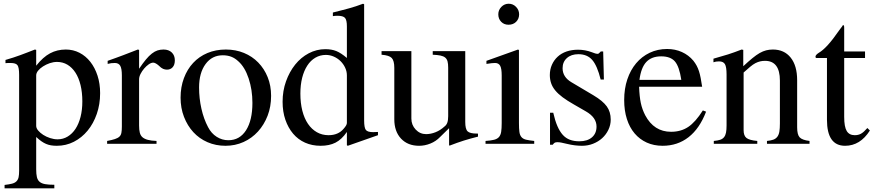

<svg xmlns="http://www.w3.org/2000/svg" viewBox="-20 -782 4750 1044"><path d="M9.8 -456.1Q33.2 -462.9 52.7 -469.2Q72.3 -475.6 90.8 -482.4Q109.4 -489.3 128.4 -496.6Q147.5 -503.9 169.9 -512.7L176.8 -510.7V-424.8Q213.9 -471.7 252.4 -492.2Q291 -512.7 337.9 -512.7Q377.9 -512.7 412.1 -495.1Q446.3 -477.5 471.2 -445.8Q496.1 -414.1 510.3 -370.6Q524.4 -327.1 524.4 -275.4Q524.4 -214.8 506.3 -162.6Q488.3 -110.4 456.5 -71.8Q424.8 -33.2 381.8 -11.2Q338.9 10.7 289.1 10.7Q271.5 10.7 257.3 8.3Q243.2 5.9 230.5 0.5Q217.8 -4.9 204.6 -14.2Q191.4 -23.4 176.8 -37.1V138.7Q176.8 165 180.7 181.2Q184.6 197.3 195.3 206.5Q206.1 215.8 225.1 219.2Q244.1 222.7 275.4 222.7V242.2H4.9V223.6Q29.3 220.7 44.9 216.8Q60.5 212.9 69.3 204.1Q78.1 195.3 81.1 181.6Q84 168 84 146.5V-375Q84 -415 75.2 -427.2Q66.4 -439.5 38.1 -439.5Q30.3 -439.5 23.9 -439.5Q17.6 -439.5 9.8 -438.5ZM176.8 -97.7Q176.8 -85 187.5 -72.3Q198.2 -59.6 214.8 -48.8Q231.4 -38.1 252.4 -31.2Q273.4 -24.4 293 -24.4Q323.2 -24.4 348.1 -39.6Q373 -54.7 390.6 -81.5Q408.2 -108.4 418 -146.5Q427.7 -184.6 427.7 -230.5Q427.7 -279.3 418 -319.3Q408.2 -359.4 390.1 -387.2Q372.1 -415 346.7 -430.2Q321.3 -445.3 290 -445.3Q270.5 -445.3 250.5 -438.5Q230.5 -431.6 213.9 -420.9Q197.3 -410.2 187 -397.5Q176.8 -384.8 176.8 -372.1Z M565.4 -451.2Q589.8 -460 610.4 -467.3Q630.9 -474.6 649.9 -481.9Q668.9 -489.3 688 -496.6Q707 -503.9 729.5 -512.7L736.3 -510.7V-408.2Q756.8 -438.5 773.4 -458.5Q790 -478.5 805.7 -490.7Q821.3 -502.9 836.4 -507.8Q851.6 -512.7 869.1 -512.7Q897.5 -512.7 914.1 -496.6Q930.7 -480.5 930.7 -454.1Q930.7 -429.7 918.9 -416.5Q907.2 -403.3 887.7 -403.3Q877 -403.3 866.7 -407.7Q856.4 -412.1 842.8 -425.8Q834 -433.6 826.2 -437.5Q818.4 -441.4 813.5 -441.4Q801.8 -441.4 788.6 -432.1Q775.4 -422.9 763.7 -409.2Q752 -395.5 744.1 -379.9Q736.3 -364.3 736.3 -350.6V-99.6Q736.3 -76.2 740.2 -60.5Q744.1 -44.9 754.9 -35.6Q765.6 -26.4 784.2 -21.5Q802.7 -16.6 831.1 -15.6V0H562.5V-15.6Q588.9 -20.5 605 -25.9Q621.1 -31.2 629.4 -39.1Q637.7 -46.9 640.1 -60.1Q642.6 -73.2 642.6 -93.8V-372.1Q642.6 -409.2 633.8 -424.3Q625 -439.5 604.5 -439.5Q593.8 -439.5 585.4 -438.5Q577.1 -437.5 565.4 -434.6Z M1208 -512.7Q1261.7 -512.7 1306.6 -494.1Q1351.6 -475.6 1384.3 -441.9Q1417 -408.2 1435.5 -362.3Q1454.1 -316.4 1454.1 -260.7Q1454.1 -202.1 1435.1 -152.8Q1416 -103.5 1382.8 -66.9Q1349.6 -30.3 1304.2 -9.8Q1258.8 10.7 1206.1 10.7Q1153.3 10.7 1108.4 -8.8Q1063.5 -28.3 1031.2 -63.5Q999 -98.6 980.5 -146.5Q961.9 -194.3 961.9 -251Q961.9 -308.6 980 -356.9Q998 -405.3 1030.3 -439.9Q1062.5 -474.6 1107.9 -493.7Q1153.3 -512.7 1208 -512.7ZM1191.4 -481.4Q1132.8 -481.4 1097.7 -433.6Q1062.5 -385.7 1062.5 -306.6Q1062.5 -247.1 1075.2 -190.9Q1087.9 -134.8 1111.3 -90.8Q1128.9 -56.6 1158.2 -38.1Q1187.5 -19.5 1221.7 -19.5Q1283.2 -19.5 1317.9 -73.7Q1352.5 -127.9 1352.5 -222.7Q1352.5 -293.9 1332 -355.5Q1311.5 -417 1276.4 -448.2Q1257.8 -465.8 1237.3 -473.6Q1216.8 -481.4 1191.4 -481.4Z M1866.2 7.8V-64.5Q1837.9 -23.4 1804.2 -6.3Q1770.5 10.7 1723.6 10.7Q1676.8 10.7 1638.7 -6.3Q1600.6 -23.4 1573.7 -55.2Q1546.9 -86.9 1531.7 -130.9Q1516.6 -174.8 1516.6 -228.5Q1516.6 -288.1 1535.2 -339.8Q1553.7 -391.6 1585 -430.7Q1616.2 -469.7 1658.7 -492.2Q1701.2 -514.6 1749 -514.6Q1783.2 -514.6 1808.6 -504.4Q1834 -494.1 1866.2 -466.8V-638.7Q1866.2 -672.9 1856 -684.6Q1845.7 -696.3 1814.5 -696.3Q1807.6 -696.3 1802.2 -695.8Q1796.9 -695.3 1790 -694.3V-713.9Q1816.4 -720.7 1837.9 -726.1Q1859.4 -731.4 1878.4 -736.8Q1897.5 -742.2 1915.5 -748Q1933.6 -753.9 1954.1 -761.7L1960 -758.8V-127Q1960 -87.9 1969.2 -75.7Q1978.5 -63.5 2008.8 -63.5Q2013.7 -63.5 2021 -64Q2028.3 -64.5 2035.2 -64.5V-46.9L1871.1 10.7ZM1866.2 -372.1Q1866.2 -393.6 1856.9 -413.6Q1847.7 -433.6 1832 -449.2Q1816.4 -464.8 1795.4 -474.1Q1774.4 -483.4 1752 -483.4Q1720.7 -483.4 1694.8 -468.3Q1668.9 -453.1 1650.9 -425.3Q1632.8 -397.5 1623 -358.9Q1613.3 -320.3 1613.3 -273.4Q1613.3 -221.7 1624 -179.7Q1634.8 -137.7 1654.8 -108.4Q1674.8 -79.1 1703.1 -63Q1731.4 -46.9 1766.6 -46.9Q1819.3 -46.9 1848.6 -82Q1866.2 -101.6 1866.2 -113.3Z M2579.1 -39.1Q2536.1 -28.3 2502 -17.6Q2467.8 -6.8 2424.8 9.8L2421.9 7.8V-85L2373 -37.1Q2350.6 -13.7 2320.3 -1.5Q2290 10.7 2258.8 10.7Q2197.3 10.7 2160.6 -28.3Q2124 -67.4 2124 -133.8V-413.1Q2124 -452.1 2109.9 -466.8Q2095.7 -481.4 2054.7 -484.4V-503.9H2216.8V-137.7Q2216.8 -102.5 2240.2 -77.6Q2263.7 -52.7 2296.9 -52.7Q2322.3 -52.7 2348.1 -63Q2374 -73.2 2396.5 -93.8Q2407.2 -101.6 2412.1 -114.7Q2417 -127.9 2417 -150.4V-414.1Q2417 -434.6 2413.6 -447.8Q2410.2 -460.9 2400.9 -468.8Q2391.6 -476.6 2375 -480Q2358.4 -483.4 2333 -484.4V-503.9H2509.8V-119.1Q2509.8 -80.1 2522.5 -67.9Q2535.2 -55.7 2573.2 -55.7H2579.1Z M2801.8 -509.8V-113.3Q2801.8 -83 2804.2 -64.9Q2806.6 -46.9 2815.4 -36.6Q2824.2 -26.4 2840.3 -22.5Q2856.4 -18.6 2884.8 -15.6V0H2620.1V-15.6Q2649.4 -17.6 2666.5 -22Q2683.6 -26.4 2692.9 -36.6Q2702.1 -46.9 2705.1 -64.9Q2708 -83 2708 -113.3V-372.1Q2708 -409.2 2699.7 -424.3Q2691.4 -439.5 2671.9 -439.5Q2664.1 -439.5 2653.8 -438.5Q2643.6 -437.5 2632.8 -435.5L2625 -434.6V-451.2L2796.9 -512.7ZM2746.1 -761.7Q2769.5 -761.7 2786.1 -744.6Q2802.7 -727.5 2802.7 -704.1Q2802.7 -679.7 2786.6 -663.6Q2770.5 -647.5 2745.1 -647.5Q2720.7 -647.5 2705.1 -663.6Q2689.5 -679.7 2689.5 -704.1Q2689.5 -727.5 2706.1 -744.6Q2722.7 -761.7 2746.1 -761.7Z M3246.1 -349.6Q3227.5 -424.8 3200.2 -456.1Q3172.9 -487.3 3125 -487.3Q3085.9 -487.3 3062.5 -466.3Q3039.1 -445.3 3039.1 -411.1Q3039.1 -363.3 3086.9 -335L3207 -263.7Q3257.8 -233.4 3279.3 -203.6Q3300.8 -173.8 3300.8 -131.8Q3300.8 -102.5 3288.1 -76.2Q3275.4 -49.8 3254.4 -30.8Q3233.4 -11.7 3205.1 -0.5Q3176.8 10.7 3144.5 10.7Q3127 10.7 3106.4 8.3Q3085.9 5.9 3061.5 0Q3042 -4.9 3031.2 -6.8Q3020.5 -8.8 3010.7 -8.8Q3001 -8.8 2996.1 -5.9Q2991.2 -2.9 2985.4 4.9H2970.7V-168.9H2988.3Q2998 -126 3010.7 -96.7Q3023.4 -67.4 3040 -48.8Q3056.6 -30.3 3079.1 -22Q3101.6 -13.7 3129.9 -13.7Q3173.8 -13.7 3198.7 -35.2Q3223.6 -56.6 3223.6 -93.8Q3223.6 -143.6 3165 -176.8L3100.6 -213.9Q3064.5 -234.4 3039.6 -252.9Q3014.6 -271.5 2999 -290.5Q2983.4 -309.6 2976.6 -330.1Q2969.7 -350.6 2969.7 -374Q2969.7 -404.3 2981 -429.7Q2992.2 -455.1 3012.2 -473.6Q3032.2 -492.2 3060.5 -502Q3088.9 -511.7 3123 -511.7Q3162.1 -511.7 3198.2 -498Q3218.8 -489.3 3229.5 -489.3Q3233.4 -489.3 3235.4 -491.2Q3237.3 -493.2 3245.1 -500L3246.1 -502H3259.8L3263.7 -349.6Z M3819.3 -174.8Q3784.2 -83 3724.1 -36.1Q3664.1 10.7 3583 10.7Q3535.2 10.7 3496.6 -6.8Q3458 -24.4 3430.7 -56.6Q3403.3 -88.9 3388.7 -134.8Q3374 -180.7 3374 -238.3Q3374 -299.8 3391.1 -350.6Q3408.2 -401.4 3439 -438Q3469.7 -474.6 3512.7 -495.1Q3555.7 -515.6 3607.4 -515.6Q3651.4 -515.6 3688 -499Q3724.6 -482.4 3750 -452.1Q3760.7 -438.5 3768.1 -424.8Q3775.4 -411.1 3780.8 -394.5Q3786.1 -377.9 3790 -357.4Q3793.9 -336.9 3797.9 -310.5H3455.1Q3457 -256.8 3464.4 -222.2Q3471.7 -187.5 3488.3 -155.3Q3536.1 -65.4 3628.9 -65.4Q3682.6 -65.4 3722.2 -91.8Q3761.7 -118.2 3801.8 -181.6ZM3684.6 -347.7Q3673.8 -419.9 3649.9 -447.8Q3626 -475.6 3575.2 -475.6Q3523.4 -475.6 3494.6 -445.3Q3465.8 -415 3457 -347.7Z M3859.4 -462.9Q3905.3 -475.6 3939 -486.3Q3972.7 -497.1 4012.7 -512.7L4021.5 -510.7V-421.9Q4049.8 -448.2 4071.3 -465.8Q4092.8 -483.4 4110.8 -493.7Q4128.9 -503.9 4146 -508.3Q4163.1 -512.7 4182.6 -512.7Q4244.1 -512.7 4279.3 -468.8Q4314.5 -424.8 4314.5 -345.7V-89.8Q4314.5 -49.8 4328.1 -35.2Q4341.8 -20.5 4381.8 -15.6V0H4150.4V-15.6Q4170.9 -17.6 4184.6 -22.5Q4198.2 -27.3 4206.5 -38.1Q4214.8 -48.8 4217.8 -66.4Q4220.7 -84 4220.7 -110.4V-343.8Q4220.7 -451.2 4139.6 -451.2Q4126 -451.2 4113.3 -448.2Q4100.6 -445.3 4087.4 -438.5Q4074.2 -431.6 4059.1 -418.9Q4043.9 -406.2 4023.4 -387.7V-74.2Q4023.4 -43.9 4039.1 -31.7Q4054.7 -19.5 4097.7 -15.6V0H3861.3V-15.6Q3882.8 -17.6 3896 -22Q3909.2 -26.4 3917 -36.1Q3924.8 -45.9 3927.7 -61Q3930.7 -76.2 3930.7 -99.6V-377Q3930.7 -418 3921.9 -433.1Q3913.1 -448.2 3889.6 -448.2Q3872.1 -448.2 3859.4 -443.4Z M4683.6 -466.8H4570.3V-146.5Q4570.3 -92.8 4584 -69.8Q4597.7 -46.9 4627.9 -46.9Q4647.5 -46.9 4662.1 -55.2Q4676.8 -63.5 4696.3 -85.9L4710 -72.3Q4657.2 10.7 4575.2 10.7Q4476.6 10.7 4476.6 -130.9V-466.8H4418Q4414.1 -467.8 4414.1 -473.6Q4414.1 -483.4 4432.6 -495.1Q4476.6 -520.5 4541 -614.3Q4545.9 -622.1 4552.2 -629.4Q4558.6 -636.7 4563.5 -645.5Q4567.4 -645.5 4568.8 -642.6Q4570.3 -639.6 4570.3 -630.9V-502H4683.6Z"/></svg>

Font: Jomolhari
Style: Regular
Weight: 400
Designer: Christopher J. Fynn
Foundry: Christopher  J.  Fynn (Karma Drubgy¸ Tenzin).
Version: Version alpha 0.003c 2006